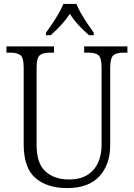

<svg xmlns="http://www.w3.org/2000/svg" viewBox="-20 -951 684 981"><path d="M323 10Q221 10 161 -41.5Q101 -93 101 -215V-606Q101 -656 84.5 -669Q68 -682 34 -682H13V-714H256V-682H234Q199 -682 183 -668.5Q167 -655 167 -603V-210Q167 -116 212.5 -75Q258 -34 332 -34Q390 -34 427 -57.5Q464 -81 481.5 -121Q499 -161 499 -209V-605Q499 -656 483 -669Q467 -682 433 -682H410V-714H631V-682H610Q576 -682 559.5 -668.5Q543 -655 543 -603V-208Q543 -111 488 -50.5Q433 10 323 10ZM215 -784Q229 -803 246.5 -829Q264 -855 279.5 -882Q295 -909 304 -931H370Q379 -909 394.5 -882Q410 -855 427.5 -829Q445 -803 459 -784V-771H435Q405 -797 381 -823Q357 -849 337 -880Q316 -849 292 -823Q268 -797 239 -771H215Z"/></svg>

Font: Noto Serif Tamil SemiCondensed Light
Style: Italic
Weight: 300
Width: 4
Italic angle: -12°
Designer: Indian Type Foundry, Tom Grace, and the Monotype Design Team
Foundry: Monotype Imaging Inc.
Version: Version 2.003; ttfautohint (v1.8.4.7-5d5b)